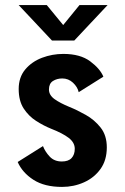

<svg xmlns="http://www.w3.org/2000/svg" viewBox="-20 -724 490 755"><path d="M224 11Q155 11 111.5 -17Q68 -45 49.5 -87L149 -149.5Q157.5 -127.5 175.5 -108.2Q193.5 -89 223 -89Q249 -89 261.5 -102.5Q274 -116 274 -139Q274 -163.5 250.2 -181.8Q226.5 -200 180.5 -218Q152 -229.5 122.5 -248.2Q93 -267 73.2 -297.2Q53.5 -327.5 53.5 -374Q53.5 -420 79.2 -450.8Q105 -481.5 145.2 -496.8Q185.5 -512 229 -512Q295.5 -512 334.5 -483Q373.5 -454 386.5 -422.5L289.5 -361.5Q285 -382 267 -398.8Q249 -415.5 225 -415.5Q204 -415.5 188.2 -405.5Q172.5 -395.5 172.5 -372Q172.5 -350 194.5 -334.2Q216.5 -318.5 253 -303.5Q283 -291.5 317.2 -272.2Q351.5 -253 375.8 -222.2Q400 -191.5 400 -144.5Q400 -94 375.2 -59.5Q350.5 -25 310.2 -7Q270 11 224 11ZM53.5 -704H164L228.5 -625.5L292.5 -704H403L272 -564.5H184.5Z"/></svg>

Font: Trispace Condensed SemiBold
Style: Regular
Weight: 600
Width: 3
Designer: Tyler Finck
Foundry: Etcetera Type Company
Version: Version 1.210; ttfautohint (v1.8.3)